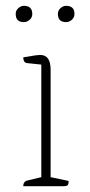

<svg xmlns="http://www.w3.org/2000/svg" viewBox="-20 -640 311 660"><path d="M60 0Q60 -17 76 -20L122 -31V-418L74 -423Q60 -424 60 -443Q89 -448 100.5 -449.5Q112 -451 119 -451Q154 -451 154 -400V-31L216 -18Q216 -8 213 -4Q210 0 199 0ZM207 -564Q179 -564 179 -592Q179 -604 188 -612Q197 -620 207 -620Q236 -620 236 -592Q236 -580 227 -572Q218 -564 207 -564ZM62 -564Q34 -564 34 -592Q34 -604 43 -612Q52 -620 62 -620Q91 -620 91 -592Q91 -580 82 -572Q73 -564 62 -564Z"/></svg>

Font: Petrona Thin
Style: Regular
Weight: 100
Designer: Ringo R. Seeber
Foundry: Ringo R. Seeber
Version: Version 2.001; ttfautohint (v1.8.3)